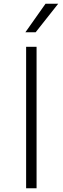

<svg xmlns="http://www.w3.org/2000/svg" viewBox="-20 -1009 336 1029"><path d="M116 0ZM120 -758H176V0H120ZM224 -989H292L171 -836H116Z"/></svg>

Font: Biryani UltraLight
Style: Regular
Weight: 250
Designer: Dan Reynolds and Mathieu Réguer
Foundry: Dan Reynolds and Mathieu Réguer
Version: Version 1.003; ttfautohint (v1.1) -l 5 -r 5 -G 72 -x 0 -D la